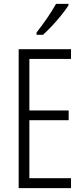

<svg xmlns="http://www.w3.org/2000/svg" viewBox="-20 -967 432 987"><path d="M345 0H76V-714H345V-664H131V-399H333V-349H131V-51H345ZM332 -939Q317 -916 294 -887.5Q271 -859 246 -832.5Q221 -806 201 -788H168V-800Q199 -840 223 -875Q247 -910 268 -947H332Z"/></svg>

Font: Noto Sans Lao UI ExtCond Light
Style: Regular
Weight: 300
Width: 2
Designer: Monotype Design Team
Foundry: Monotype Imaging Inc.
Version: Version 2.000; ttfautohint (v1.8.4.7-5d5b)